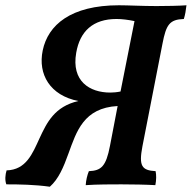

<svg xmlns="http://www.w3.org/2000/svg" viewBox="-54 -699 727 728"><path d="M539 -676C487 -676 432 -679 397 -679C214 -679 128 -604 108 -508C89 -417 136 -337 243 -316C153 -295 124 -235 96 -175C69 -116 45 -55 -29 -53C-34 -37 -36 -16 -30 0C19 0 78 1 135 9C168 -20 187 -65 206 -118C236 -200 263 -290 392 -297L363 -146C348 -68 330 -52 283 -50C277 -36 272 -15 271 3C313 0 374 0 406 0C446 0 501 1 535 3C539 -17 539 -35 536 -50C483 -53 472 -70 486 -144L562 -533C576 -606 589 -625 643 -627C648 -642 651 -661 653 -679C630 -677 574 -676 539 -676ZM235 -499C249 -580 298 -627 388 -627C408 -627 432 -624 456 -619L403 -352C388 -349 375 -348 364 -348C286 -348 216 -391 235 -499Z"/></svg>

Font: Vollkorn Semibold
Style: Italic
Weight: 600
Italic angle: -11°
Designer: Friedrich Althausen
Foundry: Friedrich Althausen
Version: Version 4.015;PS 004.015;hotconv 1.0.88;makeotf.lib2.5.64775